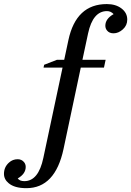

<svg xmlns="http://www.w3.org/2000/svg" viewBox="-101 -788 658 962"><path d="M31.2 154.8Q-28.3 154.8 -57.6 129.9Q-81.1 110.8 -81.1 83Q-81.1 48.8 -55.7 26.4Q-37.6 9.8 -12.2 9.8Q7.3 9.8 19.5 24.4Q27.8 34.7 27.8 48.3Q27.8 83 -12.2 106Q-2.4 119.6 21 119.6Q91.8 119.6 116.2 2.9L212.4 -449.2H117.2L120.1 -463.4L184.1 -488.3H220.7L241.7 -586.9Q280.3 -767.6 434.1 -767.6Q479 -767.6 507.8 -745.6Q536.6 -723.6 536.6 -689.9Q536.6 -660.6 514.6 -640.9Q492.7 -621.1 467.8 -621.1Q446.3 -621.1 435.1 -635.3Q426.8 -645.5 426.8 -659.2Q426.8 -693.8 468.3 -717.3Q454.1 -732.4 435.1 -732.4Q364.3 -732.4 340.3 -620.6L312 -488.3H428.2L419.9 -449.2H303.7L217.3 -41.5Q175.3 154.8 31.2 154.8Z"/></svg>

Font: Munson
Style: Italic
Weight: 400
Italic angle: -12°
Designer: Paul James MIller
Foundry: High-Logic / Made with FontCreator
Version: Version 2.10;May 5, 2019;FontCreator 11.5.0.2430 64-bit